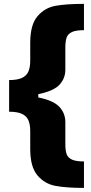

<svg xmlns="http://www.w3.org/2000/svg" viewBox="-20 -757 463 977"><path d="M133.8 -448.2V-539.1Q133.8 -630.4 170.2 -673.6Q206.5 -716.8 261 -727.1Q315.4 -737.3 407.2 -737.3V-603.5Q366.7 -603.5 346.4 -594.2Q326.2 -585 319.3 -566.7Q312.5 -548.3 312.5 -515.6V-402.3Q312.5 -357.9 282.5 -325.7Q252.4 -293.5 174.8 -277.8V-261.2Q252.4 -245.6 282.5 -212.9Q312.5 -180.2 312.5 -135.7V-22.5Q312.5 9.8 319.3 27.8Q326.2 45.9 346.4 55.2Q366.7 64.5 407.2 64.5V199.2Q316.4 199.2 261.5 188.7Q206.5 178.2 170.2 135Q133.8 91.8 133.8 1V-89.8Q133.8 -125 123.8 -146.5Q113.8 -168 90.3 -178.2Q66.9 -188.5 26.4 -188.5V-349.6Q66.9 -349.6 90.3 -359.9Q113.8 -370.1 123.8 -391.6Q133.8 -413.1 133.8 -448.2Z"/></svg>

Font: Pretendard Std Black
Style: Regular
Weight: 900
Designer: Base glyphs from Inter by Rasmus Andersson; Hangeul glyphs from Noto Sans CJK(Source Han Sans) by Jang Soo-young and Kan
Foundry: Kil Hyung-jin
Version: Version 1.309